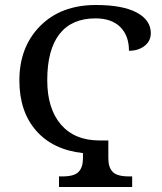

<svg xmlns="http://www.w3.org/2000/svg" viewBox="-20 -744 644 764"><path d="M411.1 -113.8Q411.1 -78.1 428.5 -60.1Q445.8 -42 493.2 -42H505.9V0H214.8V-42H228Q275.4 -42 292.7 -60.1Q310.1 -78.1 310.1 -113.8V-134.8Q190.4 -147.9 123.8 -224.1Q57.1 -300.3 57.1 -423.8Q57.1 -557.1 139.9 -640.6Q222.7 -724.1 361.8 -724.1Q467.8 -724.1 523.9 -694.1Q580.1 -664.1 580.1 -611.8Q580.1 -581.1 555.4 -561.5Q530.8 -542 493.2 -542Q493.2 -602.1 458.5 -636.5Q423.8 -670.9 359.9 -670.9Q265.6 -670.9 216.8 -608.6Q168 -546.4 168 -424.8Q168 -312 222.4 -248.5Q276.9 -185.1 376 -185.1H411.1Z"/></svg>

Font: Droid Serif
Style: Regular
Weight: 400
Designer: Monotype Design team
Foundry: Monotype Imaging Inc.
Version: Version 1.03